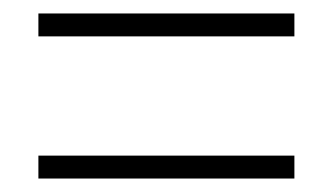

<svg xmlns="http://www.w3.org/2000/svg" viewBox="-20 -495 495 285"><path d="M37 -441H417V-475H37ZM37 -230H417V-264H37Z"/></svg>

Font: Noto Sans Thai Looped Condensed ExtraLight
Style: Regular
Weight: 200
Width: 3
Designer: Sasikarn Vongin, Ben Mitchell
Foundry: The Fontpad Ltd
Version: Version 1.001